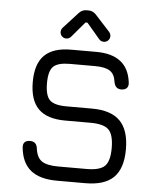

<svg xmlns="http://www.w3.org/2000/svg" viewBox="-58 -920 797 969"><g transform="rotate(5 340.0 -435.0)"><path d="M220 -750Q220 -761 228 -771L303 -853Q319 -870 341 -870H351Q373 -870 389 -853L464 -771Q472 -761 472 -750Q472 -737 463 -728Q454 -719 441 -719Q427 -719 418 -729L351 -808H341L274 -729Q264 -719 251 -719Q238 -719 229 -728Q220 -737 220 -750ZM267 0Q180 0 134 -37Q88 -74 80 -151Q77 -188 115 -188Q148 -188 152 -152Q158 -107 184 -89.5Q210 -72 267 -72H411Q478 -72 503 -97Q528 -122 528 -188Q528 -255 503 -280.5Q478 -306 411 -306H282Q190 -306 146 -350Q102 -394 102 -486Q102 -578 146 -621.5Q190 -665 281 -665H408Q569 -665 585 -524Q587 -506 577.5 -496.5Q568 -487 550 -487Q519 -487 513 -522Q508 -561 484 -577Q460 -593 408 -593H281Q220 -593 197 -570.5Q174 -548 174 -486Q174 -424 197 -401Q220 -378 282 -378H411Q508 -378 554 -331.5Q600 -285 600 -188Q600 -91 554 -45.5Q508 0 411 0Z"/></g></svg>

Font: Jura SemiBold
Style: Regular
Weight: 600
Designer: Daniel Johnson, Alexei Vanyashin
Foundry: Daniel Johnson
Version: Version 5.103